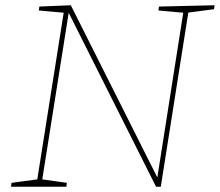

<svg xmlns="http://www.w3.org/2000/svg" viewBox="-20 -712 838 732"><path d="M586 -687 798 -692 796 -677 691 -663 699 -671 593 0H575L239 -669L243 -670L140 -21L135 -29L235 -15L233 0H22L24 -15L129 -29L121 -21L224 -671L229 -663L128 -672L130 -687L250 -692L582 -31L579 -30L680 -672L685 -663L584 -672Z"/></svg>

Font: Bitter Thin Thin
Style: Italic
Weight: 250
Italic angle: -9°
Version: Version 2.002